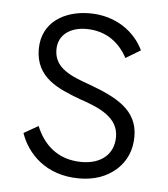

<svg xmlns="http://www.w3.org/2000/svg" viewBox="-42 -507 487 556"><g transform="rotate(5 201.5 -229.5)"><path d="M78 -131 36 -107C56 -49 110 10 208 10C252 10 288 -3 316 -28C343 -53 357 -85 357 -125C357 -203 292 -234 218 -262C161 -282 110 -301 110 -356C110 -400 146 -423 191 -423C252 -423 290 -389 311 -349L354 -375C330 -426 275 -469 197 -469C125 -469 59 -432 59 -353C59 -270 126 -243 190 -219C250 -199 304 -175 304 -119C304 -68 267 -38 211 -38C138 -38 98 -82 78 -131Z"/></g></svg>

Font: Jost Light
Style: Regular
Weight: 300
Version: Version 3.710